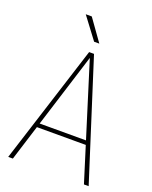

<svg xmlns="http://www.w3.org/2000/svg" viewBox="-164 -994 857 1082"><g transform="rotate(20 264.0 -452.5)"><path d="M266.6 -689.9 50.3 0H22.5L249 -710.9H272.5ZM476.6 0 261.2 -689.9 256.3 -710.9H278.3L504.9 0ZM416 -237.3V-212.9H111.8V-237.3ZM194.3 -904.8 286.6 -775.4H255.4L158.2 -904.8Z"/></g></svg>

Font: Roboto Condensed Thin
Style: Regular
Weight: 250
Width: 3
Designer: Christian Robertson
Foundry: Google
Version: Version 3.009; 2024